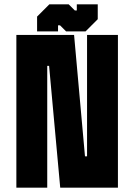

<svg xmlns="http://www.w3.org/2000/svg" viewBox="-20 -860 616 880"><path d="M55 0V-700H319.5L369.5 -143.5H379V-700H520.5V0H256L205 -558H196.5V0ZM150 -716V-784L206 -840H295L323 -812H332V-840H428V-772L372 -716H283L255 -744H246V-716Z"/></svg>

Font: Tourney Condensed Black
Style: Regular
Weight: 900
Width: 3
Designer: Tyler Finck
Foundry: Etcetera Type Co
Version: Version 1.010; ttfautohint (v1.8.3)